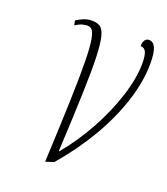

<svg xmlns="http://www.w3.org/2000/svg" viewBox="-108 -621 616 708"><g transform="rotate(20 200.0 -267.5)"><path d="M75 -518Q87 -526 102.5 -532.5Q118 -539 134 -539Q154 -539 166.5 -531.5Q179 -524 186 -498.5Q193 -473 195 -420Q197 -367 194 -276Q191 -185 184 -45H186Q237 -106 277 -179Q317 -252 340 -324.5Q363 -397 363 -454Q363 -483 357 -497.5Q351 -512 335 -512Q335 -526 340.5 -535Q346 -544 357 -544Q374 -544 382.5 -525Q391 -506 391 -465Q391 -394 365.5 -314.5Q340 -235 293 -155Q246 -75 182 -1L150 9Q157 -140 160 -237Q163 -334 162 -390.5Q161 -447 156 -474Q151 -501 143.5 -508.5Q136 -516 125 -516Q119 -516 107.5 -513.5Q96 -511 79 -500Z"/></g></svg>

Font: Noto Serif ExtraCondensed Thin
Style: Italic
Weight: 100
Width: 2
Italic angle: -12°
Designer: Monotype Design Team
Foundry: Monotype Imaging Inc.
Version: Version 2.013